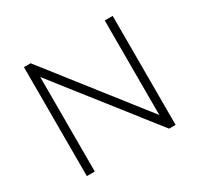

<svg xmlns="http://www.w3.org/2000/svg" viewBox="-148 -884 1110 1068"><g transform="rotate(-30 407.0 -350.0)"><path d="M122 0V-700H165L641 -93V-700H692V0H650L173 -607V0Z"/></g></svg>

Font: Montserrat Light
Style: Regular
Weight: 300
Designer: Julieta Ulanovsky
Foundry: Julieta Ulanovsky
Version: Version 9.000; ttfautohint (v1.8.4.7-5d5b)